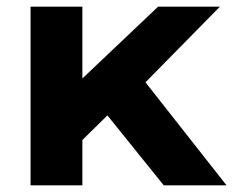

<svg xmlns="http://www.w3.org/2000/svg" viewBox="-20 -558 702 578"><path d="M201 -110 205 -300 456 -538H642L401 -293L320 -227ZM72 0V-538H228V0ZM473 0 291 -226 389 -347 662 0Z"/></svg>

Font: Montserrat Thin
Style: Bold
Weight: 700
Version: Version 9.000